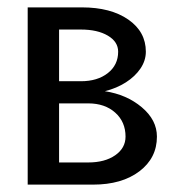

<svg xmlns="http://www.w3.org/2000/svg" viewBox="-20 -500 470 520"><path d="M55 0V-480H202Q280 -480 327.5 -447Q375 -414 375 -360Q375 -336 360.5 -314.5Q346 -293 321 -277Q296 -261 264 -253Q323 -244 364 -209.5Q405 -175 405 -130Q405 -72 357.5 -36Q310 0 232 0ZM140 -220V-60H219Q264 -60 292 -79.5Q320 -99 320 -130Q320 -170 292 -195Q264 -220 219 -220ZM140 -420V-280H199Q244 -280 272 -302Q300 -324 300 -360Q300 -387 272 -403.5Q244 -420 199 -420Z"/></svg>

Font: Glametrix
Style: Bold
Weight: 700
Designer: gluk
Foundry: gluk
Version: Version 0.40